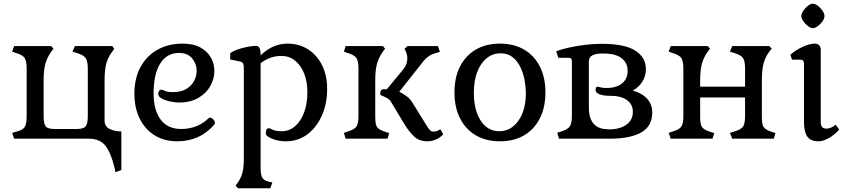

<svg xmlns="http://www.w3.org/2000/svg" viewBox="-20 -744 4537 1030"><path d="M599 180 595 158Q576 78 546.5 39Q517 0 455 0H56L45 -31L65 -37Q101 -45 112 -62Q123 -79 123 -122V-375Q123 -418 111.5 -434Q100 -450 65 -460L45 -467L56 -497H255L267 -482L255 -467Q233 -436 223.5 -402Q214 -368 214 -312V-122Q214 -79 225.5 -65.5Q237 -52 273 -52H391Q427 -52 439 -65.5Q451 -79 451 -122V-375Q451 -418 438.5 -434Q426 -450 391 -460L369 -467L382 -497H582L593 -482L582 -467Q559 -436 550 -402Q541 -368 541 -312V-97Q541 -66 567.5 -52.5Q594 -39 631 -39V168Z M931 14Q861 14 809.5 -18Q758 -50 729.5 -107.5Q701 -165 701 -242Q701 -323 733 -383Q765 -443 823.5 -476.5Q882 -510 960 -510Q1018 -510 1055.5 -489Q1093 -468 1111.5 -434.5Q1130 -401 1130 -363Q1130 -322 1108.5 -283Q1087 -244 1044.5 -219Q1002 -194 939 -194Q929 -194 910.5 -196.5Q892 -199 873.5 -204.5Q855 -210 842 -219Q829 -228 829 -241Q829 -249 833.5 -256Q838 -263 844 -263Q852 -263 864.5 -256.5Q877 -250 908 -250Q951 -250 979 -266.5Q1007 -283 1021 -309.5Q1035 -336 1035 -364Q1035 -401 1011 -430.5Q987 -460 940 -460Q876 -460 840 -404Q804 -348 804 -242Q804 -154 841.5 -103Q879 -52 952 -52Q994 -52 1031 -66Q1068 -80 1098 -109Q1102 -113 1107 -113Q1115 -113 1124 -103.5Q1133 -94 1133 -84Q1133 -79 1129 -75Q1052 14 931 14Z M1256 266 1244 251 1256 235Q1274 209 1281 181Q1288 153 1288 106V-381Q1288 -396 1284 -403.5Q1280 -411 1267 -414L1215 -425V-458Q1226 -468 1250.5 -477Q1275 -486 1303.5 -492Q1332 -498 1354 -498Q1378 -498 1378 -452V-447Q1443 -510 1522 -510Q1585 -510 1633 -479Q1681 -448 1708 -393.5Q1735 -339 1735 -268Q1735 -187 1706.5 -123.5Q1678 -60 1628.5 -23Q1579 14 1515 14Q1456 14 1415 -13Q1406 -19 1406 -31Q1406 -40 1409.5 -48Q1413 -56 1421 -56Q1429 -56 1443.5 -48Q1458 -40 1492 -40Q1532 -40 1563 -67Q1594 -94 1611.5 -141Q1629 -188 1629 -248Q1629 -306 1611.5 -350Q1594 -394 1562.5 -419Q1531 -444 1490 -444Q1429 -444 1378 -405V155Q1378 192 1386.5 208Q1395 224 1420 230L1441 235L1430 266Z M2273 14Q2230 14 2203 -10.5Q2176 -35 2150 -77L2081 -192Q2071 -210 2056 -218Q2041 -226 2024 -233Q2021 -235 2020.5 -238Q2020 -241 2020 -245Q2020 -250 2023 -257.5Q2026 -265 2037 -265H2055L2145 -374Q2156 -388 2160.5 -402.5Q2165 -417 2165 -431Q2165 -449 2158 -466L2150 -482L2166 -497H2329L2340 -466L2321 -460Q2300 -455 2282.5 -444Q2265 -433 2247 -410L2122 -252Q2140 -243 2160.5 -228.5Q2181 -214 2194 -191L2272 -65Q2280 -53 2287 -45.5Q2294 -38 2305 -38Q2325 -38 2342 -51L2358 -23Q2339 -4 2317 5Q2295 14 2273 14ZM1834 0 1825 -31 1844 -38Q1879 -48 1891 -63.5Q1903 -79 1903 -122V-375Q1903 -418 1891 -434Q1879 -450 1844 -460L1825 -467L1834 -497H2034L2046 -483L2034 -467Q2012 -436 2002.5 -402Q1993 -368 1993 -312V-115Q1993 -87 1998 -72.5Q2003 -58 2015.5 -50.5Q2028 -43 2049 -36L2068 -30L2059 0Z M2662 14Q2587 14 2532.5 -18Q2478 -50 2448 -109Q2418 -168 2418 -248Q2418 -329 2448 -387.5Q2478 -446 2532.5 -478Q2587 -510 2662 -510Q2737 -510 2791.5 -478Q2846 -446 2876 -387.5Q2906 -329 2906 -248Q2906 -168 2876 -109Q2846 -50 2791.5 -18Q2737 14 2662 14ZM2659 -40Q2721 -40 2761 -96.5Q2801 -153 2801 -245Q2801 -275 2794.5 -312Q2788 -349 2772.5 -382Q2757 -415 2731 -436.5Q2705 -458 2665 -458Q2623 -458 2590.5 -431.5Q2558 -405 2540 -357.5Q2522 -310 2522 -247Q2522 -153 2559 -96.5Q2596 -40 2659 -40Z M2979 0 2969 -32 2989 -38Q3024 -49 3036 -65Q3048 -81 3048 -124V-413Q3048 -426 3043.5 -430Q3039 -434 3029 -434H2975L2964 -469Q2989 -479 3028.5 -488Q3068 -497 3114.5 -503Q3161 -509 3206 -509Q3331 -509 3388 -472.5Q3445 -436 3445 -373Q3445 -336 3426 -306Q3407 -276 3375 -258Q3425 -244 3452 -214Q3479 -184 3479 -140Q3479 -67 3420 -33.5Q3361 0 3251 0ZM3253 -50Q3282 -50 3310 -59.5Q3338 -69 3356.5 -90Q3375 -111 3375 -144Q3375 -185 3342.5 -207.5Q3310 -230 3256 -230H3249Q3219 -230 3197 -238Q3175 -246 3175 -261Q3175 -279 3186 -279Q3191 -279 3201.5 -275.5Q3212 -272 3233 -272Q3287 -272 3317 -296.5Q3347 -321 3347 -364Q3347 -406 3315 -431.5Q3283 -457 3215 -457Q3181 -457 3164.5 -450Q3148 -443 3143.5 -433.5Q3139 -424 3139 -415V-168Q3139 -125 3151 -101Q3163 -77 3181 -66Q3199 -55 3218.5 -52.5Q3238 -50 3253 -50Z M3578 0 3567 -31 3587 -38Q3622 -48 3634 -63.5Q3646 -79 3646 -122V-375Q3646 -418 3634 -434Q3622 -450 3587 -460L3567 -467L3578 -497H3777L3789 -483L3777 -467Q3755 -437 3745.5 -402.5Q3736 -368 3736 -312V-279H3977V-375Q3977 -418 3965 -434Q3953 -450 3918 -460L3896 -467L3908 -497H4107L4120 -483L4107 -467Q4085 -437 4076 -402.5Q4067 -368 4067 -312V-115Q4067 -74 4078.5 -60Q4090 -46 4122 -36L4140 -30L4131 0H3908L3896 -31L3918 -38Q3953 -48 3965 -63.5Q3977 -79 3977 -122V-221H3736V-115Q3736 -74 3748 -60Q3760 -46 3792 -36L3812 -30L3802 0Z M4370 14Q4329 14 4311 -11Q4293 -36 4293 -92V-402Q4293 -424 4273 -424H4229L4220 -450Q4249 -476 4286.5 -493Q4324 -510 4352 -510Q4366 -510 4374.5 -501Q4383 -492 4383 -478V-88Q4383 -54 4413 -54Q4438 -54 4463 -75L4482 -49Q4456 -20 4426 -3Q4396 14 4370 14ZM4340 -593Q4329 -593 4314.5 -604Q4300 -615 4289.5 -630Q4279 -645 4279 -658Q4279 -671 4289.5 -686.5Q4300 -702 4314 -713Q4328 -724 4340 -724Q4353 -724 4367.5 -713Q4382 -702 4392.5 -686.5Q4403 -671 4403 -658Q4403 -645 4392.5 -630Q4382 -615 4367.5 -604Q4353 -593 4340 -593Z"/></svg>

Font: Gabriela
Style: Regular
Weight: 400
Designer: Eduardo Rodriguez Tunni
Foundry: Eduardo Rodriguez Tunni
Version: Version 2.001;gftools[0.9.26]